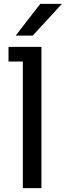

<svg xmlns="http://www.w3.org/2000/svg" viewBox="-20 -972 340 992"><path d="M149 -788H61L188 -952H300ZM194 0H98V-654H24V-730H194Z"/></svg>

Font: Sora
Style: Regular
Weight: 400
Designer: Jonathan Barnbrook, Julián Moncada
Foundry: Barnbrook Fonts
Version: Version 2.000